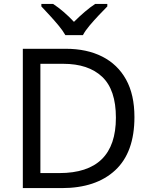

<svg xmlns="http://www.w3.org/2000/svg" viewBox="-20 -1015 770 984"><path d="M669 -415Q669 -234 570.5 -142.5Q472 -51 296 -51H97V-765H317Q425 -765 504 -725Q583 -685 626 -607.5Q669 -530 669 -415ZM574 -412Q574 -555 503.5 -621.5Q433 -688 304 -688H187V-128H284Q574 -128 574 -412ZM315 -835Q302 -858 280 -884.5Q258 -911 234 -937Q210 -963 192 -982V-995H252Q278 -978 306 -954Q334 -930 359 -903Q386 -930 414 -954Q442 -978 468 -995H530V-982Q511 -963 486.5 -937Q462 -911 439.5 -884.5Q417 -858 405 -835Z"/></svg>

Font: Noto Sans Tamil UI
Style: Regular
Weight: 400
Designer: Jelle Bosma - Monotype Design Team
Foundry: Monotype Imaging Inc.
Version: Version 2.004; ttfautohint (v1.8.4.7-5d5b)